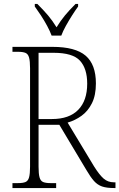

<svg xmlns="http://www.w3.org/2000/svg" viewBox="-20 -951 604 971"><path d="M43 0V-25H72Q96 -25 109 -30.5Q122 -36 127 -54Q132 -72 132 -108V-606Q132 -642 127 -660Q122 -678 109 -683.5Q96 -689 72 -689H43V-714H245Q361 -714 413 -669.5Q465 -625 465 -529Q465 -469 445 -429Q425 -389 392.5 -365.5Q360 -342 322 -331L456 -109Q483 -66 504.5 -47.5Q526 -29 556 -29H564V0H558Q519 0 496 -8Q473 -16 455.5 -35.5Q438 -55 417 -91L280 -320H175V-108Q175 -72 180 -54Q185 -36 198 -30.5Q211 -25 235 -25H264V0ZM243 -349Q330 -349 375.5 -395.5Q421 -442 421 -528Q421 -604 384.5 -644Q348 -684 251 -684H175V-349ZM241 -771Q233 -793 218.5 -820Q204 -847 187 -873Q170 -899 156 -918V-931H169Q201 -899 223 -873Q245 -847 266 -813Q287 -847 308.5 -873Q330 -899 362 -931H375V-918Q361 -899 344.5 -873Q328 -847 313 -820Q298 -793 290 -771Z"/></svg>

Font: Noto Serif Georgian SemiCondensed ExtraLight
Style: Regular
Weight: 200
Width: 4
Designer: Monotype Design Team, Akaki Razmadze
Foundry: Google LLC
Version: Version 2.003; ttfautohint (v1.8.4.7-5d5b)